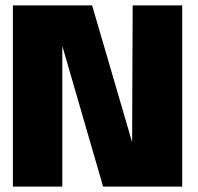

<svg xmlns="http://www.w3.org/2000/svg" viewBox="-20 -695 738 715"><path d="M28 0V-675H323L472 -165.5L474 -675H658.5V0H364L212 -524V0Z"/></svg>

Font: Anybody ExtraBold
Style: Regular
Weight: 800
Designer: Tyler Finck
Foundry: Etcetera Type Company
Version: Version 1.010; ttfautohint (v1.8.3) -l 8 -r 50 -G 200 -x 14 